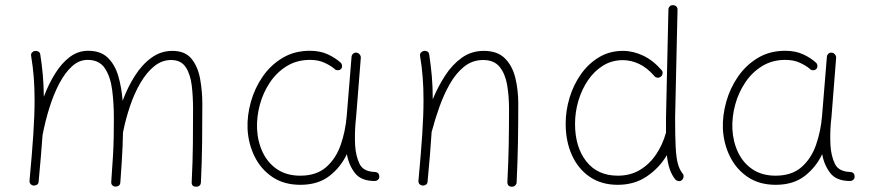

<svg xmlns="http://www.w3.org/2000/svg" viewBox="-20 -702 3371 740"><path d="M93.8 -5.9Q103.5 -110.4 108.4 -184.3Q113.3 -258.3 113.3 -315.9Q113.3 -363.8 110.1 -404.3Q106.9 -444.8 100.1 -485.8Q98.6 -494.1 103 -499.3Q107.4 -504.4 113.8 -505.4Q120.6 -506.8 127.2 -503.7Q133.8 -500.5 135.3 -491.7Q141.6 -452.1 145 -412.8Q148.4 -373.5 148.9 -329.1Q167.5 -378.4 192.6 -418.7Q217.8 -459 249.5 -482.7Q281.2 -506.3 319.8 -506.3Q367.7 -506.3 395.3 -479.7Q422.9 -453.1 435.8 -409.2Q448.7 -365.2 452.6 -313.5Q472.2 -366.2 500 -409.9Q527.8 -453.6 564 -479.7Q600.1 -505.9 644.5 -505.9Q693.4 -505.9 718 -475.6Q742.7 -445.3 751.2 -398.4Q759.8 -351.6 759.8 -301.8Q759.8 -226.6 759 -153.8Q758.3 -81.1 754.4 0.5Q753.4 17.6 735.8 17.6Q717.8 17.6 718.8 -0.5Q722.7 -77.6 723.4 -145Q724.1 -212.4 724.1 -282.2Q724.1 -329.6 719 -372.6Q713.9 -415.5 695.8 -443.1Q677.7 -470.7 639.6 -470.7Q604 -470.7 574.5 -446.8Q544.9 -422.9 521.5 -382.8Q498 -342.8 481.2 -293.2Q464.4 -243.7 454.1 -191.9Q453.6 -164.1 452.4 -137.2Q451.2 -110.4 449.2 -77.6Q447.3 -44.9 443.8 1Q443.4 9.8 437.5 13.7Q431.6 17.6 424.8 17.1Q418.5 17.1 413.3 12.5Q408.2 7.8 408.7 -1Q413.1 -60.1 415.3 -98.6Q417.5 -137.2 418.2 -170.2Q418.9 -203.1 418.9 -245.6Q418.9 -303.2 412.4 -354.7Q405.8 -406.2 384.3 -438.7Q362.8 -471.2 317.4 -471.2Q284.7 -471.2 257.6 -446.5Q230.5 -421.9 208.5 -380.1Q186.5 -338.4 170.4 -286.6Q154.3 -234.9 144 -181.2Q141.1 -143.1 137.5 -98.6Q133.8 -54.2 128.9 -2Q128.4 6.3 122.3 10Q116.2 13.7 109.4 13.2Q103 12.7 98.1 7.8Q93.3 2.9 93.8 -5.9Z M1137.2 -24.9Q1199.2 -24.9 1236.8 -57.6Q1274.4 -90.3 1293 -143.3Q1311.5 -196.3 1316.4 -255.9L1335 -483.9Q1335.9 -490.7 1341.3 -495.4Q1346.7 -500 1354 -499Q1360.8 -498.5 1366 -492.4Q1371.1 -486.3 1370.6 -479L1352.5 -251Q1351.6 -238.8 1350.1 -227.1Q1346.7 -184.6 1348.6 -143.1Q1351.1 -101.1 1365.7 -70.6Q1380.4 -40 1426.8 -39.1Q1441.4 -37.1 1441.9 -22Q1442.4 -14.6 1437 -9.5Q1431.6 -4.4 1424.3 -4.4Q1371.6 -4.4 1347.9 -35.2Q1324.2 -65.9 1316.9 -107.9Q1292.5 -56.6 1248.8 -23.2Q1205.1 10.3 1137.7 10.3Q1074.7 10.3 1030.3 -19.5Q985.8 -49.3 961.4 -98.6Q937 -147.9 934.1 -205.6Q932.1 -256.8 947 -309.8Q961.9 -362.8 992.9 -407.5Q1023.9 -452.1 1069.6 -479.2Q1115.2 -506.3 1174.3 -506.3Q1213.4 -506.3 1243.2 -492.7Q1272.9 -479 1293.5 -460Q1298.3 -455.1 1298.3 -447.3Q1298.3 -439.5 1293 -435.1Q1288.1 -430.7 1280.3 -431.4Q1272.5 -432.1 1268.1 -437.5Q1252.9 -450.2 1229.5 -460.7Q1206.1 -471.2 1174.8 -471.2Q1124.5 -471.2 1085.4 -447.3Q1046.4 -423.3 1020 -383.8Q993.7 -344.2 981.2 -297.4Q968.8 -250.5 970.7 -205.1Q973.1 -155.8 992.7 -114.7Q1012.2 -73.7 1048.6 -49.3Q1085 -24.9 1137.2 -24.9Z M1592.8 -5.9Q1602.5 -110.4 1607.4 -184.3Q1612.3 -258.3 1612.3 -315.9Q1612.3 -363.8 1609.1 -404.3Q1606 -444.8 1599.1 -485.8Q1597.7 -494.1 1602.1 -499Q1606.4 -503.9 1612.3 -505.4Q1619.1 -507.3 1626.2 -503.9Q1633.3 -500.5 1634.3 -491.7Q1640.6 -449.7 1644.3 -408.4Q1647.9 -367.2 1647.9 -319.3Q1668 -368.2 1695.6 -410.6Q1723.1 -453.1 1760 -479.5Q1796.9 -505.9 1844.7 -505.9Q1897.5 -505.9 1926.3 -476.8Q1955.1 -447.8 1966.3 -401.4Q1977.5 -355 1977.5 -301.8Q1977.5 -226.6 1976.3 -153.8Q1975.1 -81.1 1971.2 0.5Q1971.2 6.8 1966.3 12.2Q1961.4 17.6 1953.1 17.6Q1935.5 17.6 1935.5 -0.5Q1939.5 -77.6 1940.7 -145Q1941.9 -212.4 1941.9 -282.2Q1941.9 -331.5 1934.6 -374.5Q1927.2 -417.5 1905.8 -444.1Q1884.3 -470.7 1842.3 -470.7Q1800.8 -470.7 1769 -445.3Q1737.3 -419.9 1713.9 -378.7Q1690.4 -337.4 1673.3 -289.3Q1656.2 -241.2 1644.5 -196.3Q1644 -194.8 1643.6 -193.8Q1641.1 -153.3 1637.2 -105.7Q1633.3 -58.1 1627.9 -2Q1627.4 6.3 1621.3 10Q1615.2 13.7 1608.4 13.2Q1602.1 12.7 1597.2 8.1Q1592.3 3.4 1592.8 -5.9Z M2380.9 -505.9Q2420.4 -505.9 2459 -487.5Q2497.6 -469.2 2530.8 -430.7Q2535.2 -424.8 2533.4 -417.2Q2531.7 -409.7 2525.9 -405.8Q2519.5 -401.4 2512.2 -402.8Q2504.9 -404.3 2501 -410.2Q2473.6 -441.4 2442.9 -455.8Q2412.1 -470.2 2380.4 -470.2Q2338.4 -470.2 2304.4 -449.2Q2270.5 -428.2 2246.3 -392.8Q2222.2 -357.4 2209.2 -313.7Q2196.3 -270 2196.3 -224.6Q2196.3 -135.7 2239.5 -80.3Q2282.7 -24.9 2361.3 -24.9Q2410.2 -24.9 2447.3 -47.6Q2484.4 -70.3 2509.3 -107.7Q2534.2 -145 2546.4 -189.5L2546.9 -191.4Q2546.9 -204.6 2546.9 -219Q2546.9 -233.4 2546.9 -249.5L2556.2 -665Q2556.2 -672.4 2561.3 -677.5Q2566.4 -682.6 2574.2 -682.1Q2581.5 -682.1 2586.7 -677Q2591.8 -671.9 2591.3 -664.6L2582 -249.5Q2582 -176.3 2584.2 -134.5Q2586.4 -92.8 2592.8 -70.3Q2599.1 -47.9 2610.8 -33.2Q2615.7 -27.8 2614.5 -20.3Q2613.3 -12.7 2607.9 -7.8Q2602.5 -2.9 2595 -4.2Q2587.4 -5.4 2582.5 -10.7Q2556.2 -43 2550.3 -104Q2521 -54.7 2473.1 -22.2Q2425.3 10.3 2360.8 10.3Q2297.9 10.3 2252.9 -20.5Q2208 -51.3 2184.1 -104.5Q2160.2 -157.7 2160.2 -225.1Q2160.2 -275.9 2175.3 -325.7Q2190.4 -375.5 2219.2 -416.3Q2248 -457 2288.8 -481.4Q2329.6 -505.9 2380.9 -505.9Z M2969.2 -24.9Q3031.2 -24.9 3068.8 -57.6Q3106.4 -90.3 3125 -143.3Q3143.6 -196.3 3148.4 -255.9L3167 -483.9Q3168 -490.7 3173.3 -495.4Q3178.7 -500 3186 -499Q3192.9 -498.5 3198 -492.4Q3203.1 -486.3 3202.6 -479L3184.6 -251Q3183.6 -238.8 3182.1 -227.1Q3178.7 -184.6 3180.7 -143.1Q3183.1 -101.1 3197.8 -70.6Q3212.4 -40 3258.8 -39.1Q3273.4 -37.1 3273.9 -22Q3274.4 -14.6 3269 -9.5Q3263.7 -4.4 3256.3 -4.4Q3203.6 -4.4 3179.9 -35.2Q3156.2 -65.9 3148.9 -107.9Q3124.5 -56.6 3080.8 -23.2Q3037.1 10.3 2969.7 10.3Q2906.7 10.3 2862.3 -19.5Q2817.9 -49.3 2793.5 -98.6Q2769 -147.9 2766.1 -205.6Q2764.2 -256.8 2779.1 -309.8Q2793.9 -362.8 2825 -407.5Q2856 -452.1 2901.6 -479.2Q2947.3 -506.3 3006.3 -506.3Q3045.4 -506.3 3075.2 -492.7Q3105 -479 3125.5 -460Q3130.4 -455.1 3130.4 -447.3Q3130.4 -439.5 3125 -435.1Q3120.1 -430.7 3112.3 -431.4Q3104.5 -432.1 3100.1 -437.5Q3085 -450.2 3061.5 -460.7Q3038.1 -471.2 3006.8 -471.2Q2956.5 -471.2 2917.5 -447.3Q2878.4 -423.3 2852.1 -383.8Q2825.7 -344.2 2813.2 -297.4Q2800.8 -250.5 2802.7 -205.1Q2805.2 -155.8 2824.7 -114.7Q2844.2 -73.7 2880.6 -49.3Q2917 -24.9 2969.2 -24.9Z"/></svg>

Font: Mikhak-DS2-FD ExtraLight
Style: Regular
Weight: 200
Designer: Amin Abedi
Version: Version 3.2